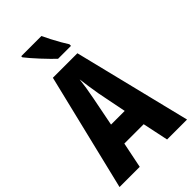

<svg xmlns="http://www.w3.org/2000/svg" viewBox="-277 -1016 1102 1102"><g transform="rotate(-45 274.0 -465.0)"><path d="M386 0 353 -157H196L164 0H0L173 -714H372L548 0ZM295 -464Q289 -501 283.5 -536Q278 -571 275 -599Q269 -542 254 -466L219 -288H330ZM296 -930Q305 -910 320 -881Q335 -852 350.5 -825Q366 -798 376 -783V-770H271Q259 -781 239.5 -801Q220 -821 199 -843.5Q178 -866 160 -887Q142 -908 132 -921V-930Z"/></g></svg>

Font: Noto Sans Thai ExtCond ExtBd
Style: Regular
Weight: 800
Width: 2
Designer: Monotype Design Team
Foundry: Monotype Imaging Inc.
Version: Version 2.002; ttfautohint (v1.8.4.7-5d5b)